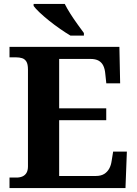

<svg xmlns="http://www.w3.org/2000/svg" viewBox="-20 -951 693 971"><path d="M28.1 0V-53H63.2Q80.5 -53 93.5 -58.7Q106.5 -64.3 114 -76.8Q121.4 -89.3 121.4 -109.6V-599.4Q121.4 -626.8 113.3 -639.7Q105.2 -652.7 91.6 -656.8Q78.1 -661 62 -661H28.1V-714H583.8L587.6 -529.7H517.6L512.6 -576.8Q510.6 -601.7 502.6 -618.4Q494.5 -635.2 478.9 -644.1Q463.3 -653 436.8 -653H279.2V-403.2H517.3V-343.2H279.2V-61H464.1Q490.3 -61 506.6 -71.1Q522.9 -81.1 532.3 -98.2Q541.6 -115.2 544.6 -137.2L552.2 -184.3H621.6L614.6 0ZM336.2 -771Q312.7 -785 284.5 -804.5Q256.3 -824 228.8 -846Q201.4 -868 180.2 -888Q159 -908 150 -921V-931H307.5Q318.5 -909 335.6 -882Q352.7 -855 371.5 -829Q390.3 -803 404.3 -784V-771Z"/></svg>

Font: Noto Serif Khmer
Style: Regular
Weight: 400
Designer: Danh Hong and the Monotype Design Team
Foundry: Monotype Imaging Inc.
Version: Version 2.003